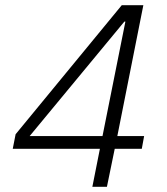

<svg xmlns="http://www.w3.org/2000/svg" viewBox="-20 -718 640 738"><path d="M391 0H335L364 -146H29L40 -202L448 -698H531L431 -195H534L525 -146H421ZM458 -635 94 -195H374L462 -635Z"/></svg>

Font: IBM Plex Sans Light
Style: Italic
Weight: 300
Italic angle: -11.31°
Designer: Mike Abbink, Paul van der Laan, Pieter van Rosmalen
Foundry: Bold Monday
Version: Version 3.201